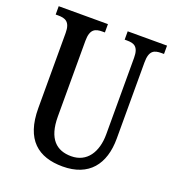

<svg xmlns="http://www.w3.org/2000/svg" viewBox="-132 -818 848 931"><g transform="rotate(20 292.0 -352.0)"><path d="M295 10C430 10 496 -74 496 -207V-600C496 -662 521 -671 558 -671H571V-714H368V-671H380C416 -671 441 -662 441 -604V-209C441 -117 398 -51 317 -51C242 -51 191 -94 191 -210V-600C191 -662 217 -671 254 -671H266V-714H12V-671H25C61 -671 88 -662 88 -604V-216C88 -53 169 10 295 10Z"/></g></svg>

Font: Noto Serif Tamil ExtraCondensed Medium
Style: Italic
Weight: 500
Width: 2
Italic angle: -12°
Designer: Indian Type Foundry, Tom Grace, and the Monotype Design Team
Foundry: Monotype Imaging Inc.
Version: Version 2.003